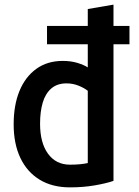

<svg xmlns="http://www.w3.org/2000/svg" viewBox="-20 -797 600 829"><path d="M282 12Q206 12 151.5 -21Q97 -54 68 -115Q39 -176 39 -260Q39 -343 64 -404Q89 -465 136.5 -499.5Q184 -534 251 -534Q286 -534 314 -525.5Q342 -517 359 -506V-606H183V-685H359V-758L470 -777V-685H539V-606H470V-16Q438 -5 388.5 3.5Q339 12 282 12ZM282 -86Q308 -86 327 -88Q346 -90 359 -93V-405Q344 -417 319.5 -427Q295 -437 267 -437Q227 -437 201.5 -415Q176 -393 164.5 -354Q153 -315 153 -263Q153 -180 187.5 -133Q222 -86 282 -86Z"/></svg>

Font: Ubuntu Sans Mono Medium
Style: Regular
Weight: 500
Monospace: yes
Designer: Dalton Maag Ltd
Foundry: Dalton Maag Ltd
Version: Version 1.006